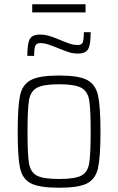

<svg xmlns="http://www.w3.org/2000/svg" viewBox="-20 -872 554 900"><path d="M63 -254Q63 -373 74 -424.5Q85 -476 125 -497Q165 -518 257 -518Q349 -518 388.5 -497Q428 -476 439.5 -424.5Q451 -373 451 -254Q451 -136 439.5 -84.5Q428 -33 388.5 -12.5Q349 8 257 8Q165 8 125 -12.5Q85 -33 74 -84Q63 -135 63 -254ZM405 -254Q405 -361 398 -402.5Q391 -444 361 -460.5Q331 -477 257 -477Q183 -477 153 -460.5Q123 -444 116 -402.5Q109 -361 109 -254Q109 -147 116 -106Q123 -65 152.5 -49Q182 -33 257 -33Q332 -33 361.5 -49Q391 -65 398 -106Q405 -147 405 -254ZM168 -710Q188 -710 207.5 -704.5Q227 -699 244 -692Q261 -685 266 -683Q293 -672 309.5 -666.5Q326 -661 344 -661Q363 -661 368 -673.5Q373 -686 373 -721H405Q405 -664 393.5 -642.5Q382 -621 345 -621Q322 -621 302 -627.5Q282 -634 248 -648Q242 -650 226 -656.5Q210 -663 196 -666.5Q182 -670 170 -670Q151 -670 145.5 -657.5Q140 -645 140 -610H108Q108 -667 119.5 -688.5Q131 -710 168 -710ZM131 -814V-852H381V-814Z"/></svg>

Font: Saira Semi Condensed ExtraLight
Style: Regular
Weight: 200
Width: 4
Designer: Hector Gatti with collaboration of the Omnibus-Type team
Foundry: Omnibus-Type
Version: Version 1.001; ttfautohint (v1.8)